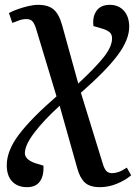

<svg xmlns="http://www.w3.org/2000/svg" viewBox="-20 -545 563 795"><path d="M92 230Q53 230 30.5 206.5Q8 183 8 139Q8 79 58.5 12Q109 -55 214 -146L130 -424Q123 -447 114.5 -456.5Q106 -466 90 -466Q74 -466 60 -461Q46 -456 31 -450L17 -491Q29 -498 51 -506Q73 -514 96 -519.5Q119 -525 137 -525Q180 -525 202.5 -505.5Q225 -486 238 -438L304 -199Q379 -269 411.5 -311Q444 -353 444 -386Q444 -402 435 -410.5Q426 -419 405 -426L367 -437Q362 -475 379.5 -500Q397 -525 435 -525Q471 -525 493 -500.5Q515 -476 515 -434Q515 -381 468 -317.5Q421 -254 315 -161L405 131Q411 152 419.5 162Q428 172 444 172Q457 172 471.5 167Q486 162 505 149L523 181Q498 202 463.5 216Q429 230 394 230Q352 230 331.5 211Q311 192 300 152L227 -107Q161 -47 122 4.5Q83 56 83 89Q83 115 124 130L160 141Q162 183 145 206.5Q128 230 92 230Z"/></svg>

Font: Literata 36pt Medium
Style: Italic
Weight: 500
Italic angle: -2°
Designer: Latin by Veronika Burian and Jose Scaglione. Greek by Irene Vlachou. Cyrillic by Vera Evstafieva
Foundry: TypeTogether
Version: Version 3.002